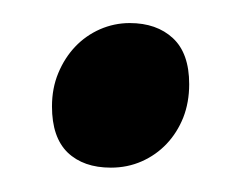

<svg xmlns="http://www.w3.org/2000/svg" viewBox="-20 -422 206 164"><path d="M141.6 -350.1Q141.6 -334.5 136.5 -321.5Q131.3 -308.6 122.3 -299.1Q113.3 -289.6 101.1 -284.2Q88.9 -278.8 74.7 -278.8Q51.3 -278.8 37.8 -291.7Q24.4 -304.7 24.4 -331.1Q24.4 -346.7 29.8 -359.6Q35.2 -372.6 44.2 -382.1Q53.2 -391.6 65.4 -397Q77.6 -402.3 90.8 -402.3Q113.8 -402.3 127.7 -389.4Q141.6 -376.5 141.6 -350.1Z"/></svg>

Font: Gentium Book Basic
Style: Regular
Weight: 400
Designer: J. Victor Gaultney and Annie Olsen
Foundry: SIL International
Version: Version 1.102; 2013; Maintenance release